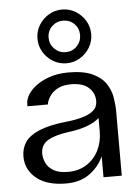

<svg xmlns="http://www.w3.org/2000/svg" viewBox="-57 -854 650 911"><g transform="rotate(-5 268.5 -398.0)"><path d="M222 14Q130 14 80 -27Q30 -68 30 -131Q30 -170 50 -199.5Q70 -229 117.5 -249Q165 -269 248 -278Q289 -282 323 -291.5Q357 -301 377 -318Q397 -335 397 -363Q397 -402 368.5 -427.5Q340 -453 285 -453Q248 -453 224 -441Q200 -429 187 -411.5Q174 -394 169 -377Q168 -372 167 -367H70Q69 -378 71 -390Q77 -422 106 -449.5Q135 -477 179 -493.5Q223 -510 276 -510Q348 -510 390.5 -490.5Q433 -471 454 -440Q475 -409 481 -373.5Q487 -338 487 -306V0H400V-100Q379 -52 334 -19Q289 14 222 14ZM236 -40Q285 -40 322.5 -63.5Q360 -87 380.5 -127.5Q401 -168 401 -217V-282Q356 -241 252 -228Q186 -219 153 -198.5Q120 -178 120 -137Q120 -115 130.5 -92.5Q141 -70 166 -55Q191 -40 236 -40ZM273 -554Q238 -554 209 -571.5Q180 -589 162.5 -618Q145 -647 145 -682Q145 -717 162.5 -746Q180 -775 209 -792.5Q238 -810 273 -810Q308 -810 337 -792.5Q366 -775 383.5 -746Q401 -717 401 -682Q401 -647 383.5 -618Q366 -589 337 -571.5Q308 -554 273 -554ZM273 -607Q305 -607 326.5 -629Q348 -651 348 -682Q348 -714 326.5 -735.5Q305 -757 273 -757Q242 -757 220 -735.5Q198 -714 198 -682Q198 -651 220 -629Q242 -607 273 -607Z"/></g></svg>

Font: Panamera Medium
Style: Regular
Weight: 500
Designer: Bastien Sozeau
Foundry: NBR — Bastien Sozeau
Version: Version 3.002; ttfautohint (v1.8.4.7-5d5b);gftools[0.9.33]